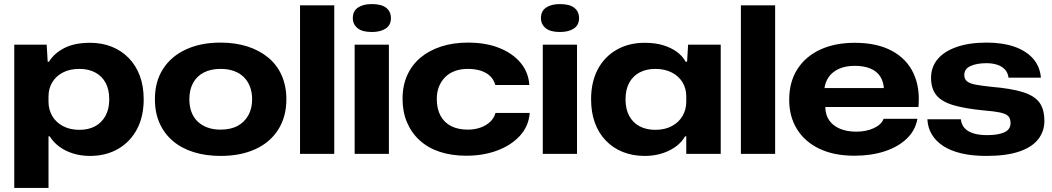

<svg xmlns="http://www.w3.org/2000/svg" viewBox="-20 -755 5160 942"><path d="M50 167V-536H209L214 -452H220Q245 -493 295 -519Q345 -545 422 -545Q481 -545 529 -525.5Q577 -506 612 -470Q647 -434 666 -383Q685 -332 685 -268Q685 -183 652 -121Q619 -59 559.5 -24.5Q500 10 421 10Q377 10 338.5 -2Q300 -14 271 -35.5Q242 -57 224 -86H218V167ZM370 -118Q414 -118 446.5 -135.5Q479 -153 497.5 -186.5Q516 -220 516 -268Q516 -316 498 -349Q480 -382 447 -399.5Q414 -417 370 -417Q322 -417 288 -399Q254 -381 236 -350.5Q218 -320 218 -282V-256Q218 -218 236 -186.5Q254 -155 288.5 -136.5Q323 -118 370 -118Z M1062 10Q990 10 930.5 -8.5Q871 -27 828.5 -63Q786 -99 763 -150.5Q740 -202 740 -268Q740 -355 780 -417Q820 -479 892.5 -512.5Q965 -546 1062 -546Q1135 -546 1194 -527Q1253 -508 1296 -472.5Q1339 -437 1362 -385Q1385 -333 1385 -268Q1385 -182 1345 -119Q1305 -56 1232.5 -23Q1160 10 1062 10ZM1062 -119Q1112 -119 1146 -137.5Q1180 -156 1198.5 -189.5Q1217 -223 1217 -268Q1217 -302 1206.5 -329.5Q1196 -357 1176.5 -376.5Q1157 -396 1128 -406.5Q1099 -417 1062 -417Q1014 -417 979.5 -399Q945 -381 927 -347.5Q909 -314 909 -268Q909 -234 919 -206.5Q929 -179 949 -159.5Q969 -140 997.5 -129.5Q1026 -119 1062 -119Z M1452 0V-729H1620V0Z M1720 0V-536H1888V0ZM1804 -598Q1757 -598 1734 -617Q1711 -636 1711 -666Q1711 -701 1736.5 -718Q1762 -735 1804 -735Q1852 -735 1875 -716.5Q1898 -698 1898 -666Q1898 -632 1872.5 -615Q1847 -598 1804 -598Z M2268 9Q2196 9 2138 -10Q2080 -29 2039 -66.5Q1998 -104 1976.5 -155.5Q1955 -207 1955 -270Q1955 -335 1978 -386Q2001 -437 2043.5 -472.5Q2086 -508 2145 -527Q2204 -546 2276 -546Q2364 -546 2430 -519.5Q2496 -493 2534.5 -446.5Q2573 -400 2577 -338H2410Q2403 -364 2385 -381.5Q2367 -399 2339 -408Q2311 -417 2275 -417Q2240 -417 2211.5 -406.5Q2183 -396 2163.5 -376Q2144 -356 2133.5 -329.5Q2123 -303 2123 -269Q2123 -221 2141.5 -187Q2160 -153 2194 -136Q2228 -119 2275 -119Q2309 -119 2337 -129Q2365 -139 2384.5 -157Q2404 -175 2411 -201H2579Q2574 -136 2531 -89Q2488 -42 2419.5 -16.5Q2351 9 2268 9Z M2643 0V-536H2811V0ZM2727 -598Q2680 -598 2657 -617Q2634 -636 2634 -666Q2634 -701 2659.5 -718Q2685 -735 2727 -735Q2775 -735 2798 -716.5Q2821 -698 2821 -666Q2821 -632 2795.5 -615Q2770 -598 2727 -598Z M3143 10Q3084 10 3035.5 -9.5Q2987 -29 2952 -65.5Q2917 -102 2898.5 -153Q2880 -204 2880 -268Q2880 -353 2913 -415Q2946 -477 3005.5 -511Q3065 -545 3143 -545Q3195 -545 3234 -533Q3273 -521 3301 -500.5Q3329 -480 3344 -452H3351L3356 -536H3516V0H3347V-86H3341Q3316 -42 3262.5 -16Q3209 10 3143 10ZM3195 -118Q3242 -118 3276.5 -136.5Q3311 -155 3329 -186.5Q3347 -218 3347 -256V-282Q3347 -320 3329 -350.5Q3311 -381 3276.5 -399Q3242 -417 3195 -417Q3152 -417 3119 -400Q3086 -383 3067.5 -349.5Q3049 -316 3049 -268Q3049 -220 3067 -186.5Q3085 -153 3118 -135.5Q3151 -118 3195 -118Z M3615 0V-729H3783V0Z M4172 9Q4072 9 4000.5 -25Q3929 -59 3890.5 -121Q3852 -183 3852 -265Q3852 -353 3892 -415.5Q3932 -478 4004 -511.5Q4076 -545 4174 -545Q4282 -545 4355 -506Q4428 -467 4461.5 -396Q4495 -325 4486 -230H4029Q4030 -190 4049 -163.5Q4068 -137 4102 -123Q4136 -109 4181 -109Q4230 -109 4267.5 -126.5Q4305 -144 4315 -172H4481Q4471 -115 4428.5 -74.5Q4386 -34 4320 -12.5Q4254 9 4172 9ZM4024 -313 4019 -323H4324L4317 -313Q4316 -352 4299.5 -378.5Q4283 -405 4251 -418.5Q4219 -432 4174 -432Q4129 -432 4096.5 -417.5Q4064 -403 4045.5 -376.5Q4027 -350 4024 -313Z M4819 10Q4750 10 4697 -2.5Q4644 -15 4608 -38.5Q4572 -62 4552 -95Q4532 -128 4530 -170H4694Q4697 -144 4712 -127Q4727 -110 4755 -101Q4783 -92 4824 -92Q4878 -92 4908 -106Q4938 -120 4938 -151Q4938 -174 4926.5 -185.5Q4915 -197 4887 -203Q4859 -209 4809 -213Q4715 -222 4657.5 -239Q4600 -256 4574 -288Q4548 -320 4548 -373Q4548 -426 4580 -464.5Q4612 -503 4673.5 -524.5Q4735 -546 4821 -546Q4899 -546 4956.5 -526Q5014 -506 5048 -468Q5082 -430 5087 -374H4928Q4925 -398 4911 -413.5Q4897 -429 4873.5 -437Q4850 -445 4820 -445Q4772 -445 4741.5 -431Q4711 -417 4711 -387Q4711 -367 4724.5 -356Q4738 -345 4767.5 -339.5Q4797 -334 4845 -329Q4940 -321 4997 -303.5Q5054 -286 5079 -253Q5104 -220 5104 -161Q5104 -110 5073 -71Q5042 -32 4979 -11Q4916 10 4819 10Z"/></svg>

Font: Mona Sans Expanded
Style: Bold
Weight: 700
Width: 7
Designer: Deni Anggara
Foundry: GitHub
Version: Version 2.000